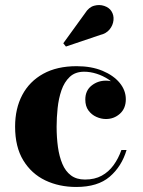

<svg xmlns="http://www.w3.org/2000/svg" viewBox="-20 -733 568 763"><path d="M283 10Q215 10 160 -16.2Q105 -42.5 72.5 -95.8Q40 -149 40 -230Q40 -301.5 68.5 -355.5Q97 -409.5 151.8 -439.8Q206.5 -470 284.5 -470Q343 -470 387 -451.8Q431 -433.5 455.5 -403.8Q480 -374 480 -338.5Q480 -302 456.5 -281Q433 -260 401 -260Q382 -260 363 -268.5Q344 -277 331.5 -294Q319 -311 319 -337.5Q319 -373 343.8 -392.8Q368.5 -412.5 401 -412.5Q431.5 -412.5 455.2 -393.2Q479 -374 479 -338.5H460Q460 -363 446.5 -383Q433 -403 411 -417.5Q389 -432 363.8 -440Q338.5 -448 314.5 -448Q279 -448 257.2 -427.5Q235.5 -407 224.2 -374.2Q213 -341.5 209 -303.5Q205 -265.5 205 -230Q205 -187 210.2 -149Q215.5 -111 227.8 -81.8Q240 -52.5 262 -36Q284 -19.5 317.5 -19.5Q356.5 -19.5 384.2 -34.8Q412 -50 431.2 -76.5Q450.5 -103 462.5 -137H483Q463.5 -71.5 416 -30.8Q368.5 10 283 10ZM242 -548 231.5 -561 318 -680.5Q333 -704.5 354 -710.2Q375 -716 394.2 -709.5Q413.5 -703 422.5 -689Q433 -673 431 -652.8Q429 -632.5 415.5 -616Q402 -599.5 378 -594Z"/></svg>

Font: Bodoni Moda
Style: Bold
Weight: 700
Designer: Owen Earl
Foundry: indestructible type
Version: Version 2.005